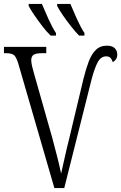

<svg xmlns="http://www.w3.org/2000/svg" viewBox="-20 -951 613 971"><path d="M72 -631Q62 -663 50.5 -672.5Q39 -682 10 -682H0V-714H214V-682H194Q162 -682 150 -674Q138 -666 138 -646Q138 -634 142.5 -615Q147 -596 151 -583L244 -255Q258 -202 269.5 -157.5Q281 -113 289 -73Q299 -116 308.5 -159.5Q318 -203 329 -246L402 -552Q414 -600 428 -638Q442 -676 464 -698Q486 -720 521 -720Q547 -720 560 -707.5Q573 -695 573 -675Q573 -649 550 -637Q547 -649 539.5 -657.5Q532 -666 517 -666Q490 -666 474 -636Q458 -606 443 -549L305 0H255ZM380 -771Q362 -789 339.5 -817.5Q317 -846 297.5 -874.5Q278 -903 269 -921V-931H336Q350 -897 369.5 -854Q389 -811 407 -784V-771ZM236 -771Q217 -789 195 -817.5Q173 -846 153.5 -874.5Q134 -903 125 -921V-931H192Q206 -897 225.5 -854Q245 -811 263 -784V-771Z"/></svg>

Font: Noto Serif Condensed Light
Style: Regular
Weight: 300
Width: 3
Designer: Monotype Design Team
Foundry: Monotype Imaging Inc.
Version: Version 2.013